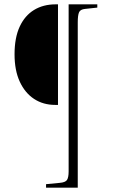

<svg xmlns="http://www.w3.org/2000/svg" viewBox="-20 -743 523 884"><path d="M192 121V105L254 99Q281 97 288.5 85.5Q296 74 296 46V-723H428V-708L372 -702Q350 -700 344 -686.5Q338 -673 338 -640V121ZM234 -260Q179 -260 137 -287.5Q95 -315 71 -367Q47 -419 47 -493Q47 -569 70.5 -620Q94 -671 136.5 -697Q179 -723 236 -723H247V-260Z"/></svg>

Font: Literata 60pt ExtraLight
Style: Regular
Weight: 250
Designer: Latin by Veronika Burian and Jose Scaglione. Greek by Irene Vlachou. Cyrillic by Vera Evstafieva.
Foundry: TypeTogether
Version: Version 3.103;gftools[0.9.29]